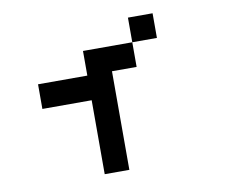

<svg xmlns="http://www.w3.org/2000/svg" viewBox="-81 -854 1161 959"><g transform="rotate(-10 500.0 -375.0)"><path d="M125 -375V-500H375V-625H625V-500H500V0H375V-375ZM625 -625V-750H750V-625Z"/></g></svg>

Font: GalmuriMono7 Regular
Style: Regular
Weight: 400
Designer: Lee Minseo (quiple)
Version: Version 2.399;hotconv 1.1.1;makeotfexe 2.6.0 DEVELOPMENT